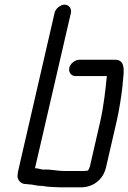

<svg xmlns="http://www.w3.org/2000/svg" viewBox="-20 -765 550 823"><path d="M304 -439H438C432 -380 425 -313 410 -246L365 -50C363 -43 360 -39 357 -34C353 -34 346 -32 342 -32H256C224 -32 197 -40 168 -38C156 -38 144 -44 130 -44L284 -710C288 -728 275 -745 257 -745C239 -745 218 -728 214 -710L61 -46C57 -30 55 -18 55 -10C55 6 69 24 90 24C93 24 96 24 101 25C120 25 137 32 156 32C159 31 161 31 162 32L182 35C199 36 221 38 240 38H326C381 38 423 4 435 -50L480 -245C492 -298 499 -346 505 -395C507 -442 527 -509 473 -509H321C302 -509 281 -493 277 -474C273 -455 285 -439 304 -439ZM438 -439Z"/></svg>

Font: Electronic
Style: BdIt
Weight: 700
Version: Version 1.011